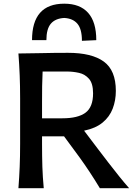

<svg xmlns="http://www.w3.org/2000/svg" viewBox="-20 -996 722 1016"><path d="M77.5 0Q82 -59 84.2 -113.5Q86.5 -168 86.5 -234.5V-475Q86.5 -542 84.2 -597.8Q82 -653.5 77.5 -713Q129 -713 196.5 -714.8Q264 -716.5 340 -716.5Q465.5 -716.5 529.2 -670.2Q593 -624 593 -515Q593 -465 576.5 -421.5Q560 -378 523 -347.5Q486 -317 425 -304.5L500 -205.5Q525 -172.5 553.8 -135.2Q582.5 -98 611 -62.5Q639.5 -27 663.5 0H508.5Q454.5 -89.5 400 -164.5L319 -274.5H202.5V-234.5Q202.5 -168 204.2 -113.5Q206 -59 211.5 0ZM335.5 -617.5H205.5Q203.5 -579.5 203 -540.5Q202.5 -501.5 202.5 -457V-370H310.5Q392 -370 432.2 -399.5Q472.5 -429 472.5 -502Q472.5 -554.5 451 -579Q429.5 -603.5 397.8 -610.5Q366 -617.5 335.5 -617.5ZM413.5 -780Q413.5 -842 389.8 -870.2Q366 -898.5 320 -901Q273 -898.5 249.2 -870.8Q225.5 -843 225.5 -783.5H149.5Q149.5 -976.5 320 -976.5Q403 -976.5 446.2 -928.2Q489.5 -880 489.5 -783.5Z"/></svg>

Font: Commissioner Flair Medium
Style: Regular
Weight: 500
Designer: Kostas Bartsokas
Foundry: Kostas Bartsokas
Version: Version 1.000; ttfautohint (v1.8.3)